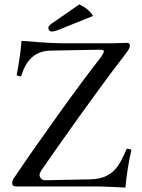

<svg xmlns="http://www.w3.org/2000/svg" viewBox="-20 -840 638 865"><path d="M545 5C550 -51 560 -113 572 -165C565 -167 564 -170 551 -170C520 -101 495 -34 386 -32L183 -28C166 -28 158 -43 158 -52C158 -57 161 -63 166 -72C239 -178 423 -439 541 -591C562 -618 565 -625 565 -636C565 -643 560 -647 552 -647C540 -647 509 -645 479 -645H258C211 -645 114 -653 77 -656C73 -602 63 -542 55 -501C65 -498 64 -496 75 -496C96 -565 134 -611 209 -612L424 -616C441 -616 448 -614 448 -608C448 -602 437 -586 432 -579C335 -456 145 -190 43 -38C37 -30 35 -22 35 -15C35 -5 40 0 54 0H418C445 0 545 5 545 5ZM337 -820 213 -734C200 -725 198 -720 198 -713C198 -705 204 -698 213 -698C222 -698 234 -701 255 -710L399 -768C387 -789 366 -807 337 -820Z"/></svg>

Font: Libertinus Serif Display
Style: Regular
Weight: 400
Designer: Philipp H. Poll, Khaled Hosny
Foundry: Caleb Maclennan
Version: Version 7.050;RELEASE